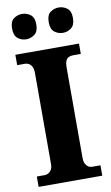

<svg xmlns="http://www.w3.org/2000/svg" viewBox="-100 -972 590 1022"><g transform="rotate(-10 194.5 -461.0)"><path d="M23 0V-56H66Q76 -56 86 -61.5Q96 -67 102.5 -78.5Q109 -90 109 -109V-600Q109 -622 102.5 -634.5Q96 -647 86 -652.5Q76 -658 66 -658H23V-714H367V-658H323Q310 -658 300 -652.5Q290 -647 285 -634.5Q280 -622 280 -600V-111Q280 -92 286 -80Q292 -68 301.5 -62Q311 -56 323 -56H367V0ZM294 -785Q268 -785 248 -800.5Q228 -816 228 -854Q228 -892 248 -907Q268 -922 294 -922Q318 -922 338.5 -907Q359 -892 359 -854Q359 -816 338.5 -800.5Q318 -785 294 -785ZM95 -785Q70 -785 50 -800.5Q30 -816 30 -854Q30 -892 50 -907Q70 -922 95 -922Q120 -922 140.5 -907Q161 -892 161 -854Q161 -816 140.5 -800.5Q120 -785 95 -785Z"/></g></svg>

Font: Noto Serif Khmer SemiCondensed ExtraBold
Style: Regular
Weight: 800
Width: 4
Designer: Danh Hong and the Monotype Design Team
Foundry: Monotype Imaging Inc.
Version: Version 2.004